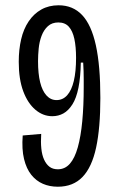

<svg xmlns="http://www.w3.org/2000/svg" viewBox="-20 -693 455 727"><path d="M199 14Q168 14 142.5 3Q117 -8 98.5 -31Q80 -54 71 -91Q62 -128 66 -180L136 -186Q134 -155 136.5 -130.5Q139 -106 147 -88.5Q155 -71 167.5 -61.5Q180 -52 199 -52Q226 -52 244.5 -73Q263 -94 274.5 -135Q286 -176 291.5 -234Q297 -292 297 -364Q297 -379 297 -393.5Q297 -408 296.5 -424Q296 -440 295 -456H286Q285 -400 277 -360.5Q269 -321 254 -297.5Q239 -274 220 -263.5Q201 -253 178 -253Q143 -253 114 -277.5Q85 -302 68 -347.5Q51 -393 51 -459Q51 -505 60 -544Q69 -583 88.5 -612Q108 -641 136.5 -657Q165 -673 202 -673Q256 -673 291 -636Q326 -599 343 -521.5Q360 -444 360 -322Q360 -209 344 -134.5Q328 -60 292.5 -23Q257 14 199 14ZM194 -314Q218 -314 234.5 -332.5Q251 -351 259.5 -386.5Q268 -422 268 -474Q268 -516 261.5 -546Q255 -576 240.5 -592Q226 -608 201 -608Q177 -608 161.5 -594Q146 -580 137.5 -557.5Q129 -535 126.5 -509.5Q124 -484 124 -461Q124 -414 132 -381.5Q140 -349 156 -331.5Q172 -314 194 -314Z"/></svg>

Font: Bricolage Grotesque Condensed Light
Style: Regular
Weight: 300
Width: 3
Designer: Mathieu Triay
Foundry: Atelier Triay
Version: Version 1.000;gftools[0.9.30]